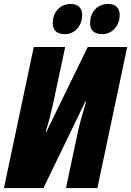

<svg xmlns="http://www.w3.org/2000/svg" viewBox="-25 -952 664 972"><path d="M494 -779C539 -779 581 -818 581 -877C581 -912 559 -932 523 -932C463 -932 431 -885 431 -835C431 -798 453 -779 494 -779ZM304 -779C350 -779 391 -818 391 -877C391 -912 369 -932 334 -932C274 -932 242 -885 242 -835C242 -798 263 -779 304 -779ZM-5 0H195L407 -438H411C395 -386 377 -320 370 -288L309 0H468L619 -714H419L210 -285H206C223 -336 236 -392 244 -428L305 -714H146Z"/></svg>

Font: Noto Sans ExtraCondensed Black
Style: Italic
Weight: 900
Width: 2
Italic angle: -12°
Designer: Monotype Design Team
Foundry: Monotype Imaging Inc.
Version: Version 2.013